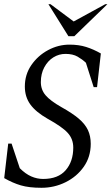

<svg xmlns="http://www.w3.org/2000/svg" viewBox="-20 -882 530 912"><path d="M177 10Q118 10 79 -1.5Q40 -13 0 -36L19 -200H35L74 -83Q101 -56 128.5 -44Q156 -32 185 -32Q256 -32 292 -73.5Q328 -115 328 -181Q328 -222 301.5 -251Q275 -280 206 -318Q150 -350 124 -386Q98 -422 98 -471Q98 -528 129 -573Q160 -618 208.5 -644Q257 -670 310 -670Q354 -670 389 -659Q424 -648 459 -628L441 -468H425L388 -584Q371 -600 348.5 -613Q326 -626 291 -626Q260 -626 233.5 -609.5Q207 -593 190.5 -562.5Q174 -532 174 -492Q174 -456 196.5 -429.5Q219 -403 272 -373Q324 -344 354 -318.5Q384 -293 397.5 -264.5Q411 -236 411 -199Q411 -137 378 -90Q345 -43 291.5 -16.5Q238 10 177 10ZM305 -710 210 -862H220L330 -780L480 -862H490L333 -710Z"/></svg>

Font: Spectral SC
Style: Italic
Weight: 400
Italic angle: -10°
Designer: Jean-Baptiste Levee
Foundry: Production Type
Version: Version 2.001